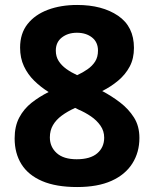

<svg xmlns="http://www.w3.org/2000/svg" viewBox="-20 -744 621 774"><path d="M291 -724Q392 -724 456 -680.5Q520 -637 520 -551Q520 -508 503 -476Q486 -444 457 -419.5Q428 -395 392 -377Q430 -357 464 -331Q498 -305 520 -270.5Q542 -236 542 -188Q542 -130 513.5 -85Q485 -40 429.5 -15Q374 10 291 10Q206 10 150 -14Q94 -38 66.5 -82Q39 -126 39 -186Q39 -235 57.5 -270Q76 -305 107 -329.5Q138 -354 176 -373Q144 -393 118 -418.5Q92 -444 76.5 -477Q61 -510 61 -552Q61 -609 91 -647Q121 -685 173 -704.5Q225 -724 291 -724ZM181 -190Q181 -152 208.5 -127Q236 -102 289 -102Q344 -102 372 -126Q400 -150 400 -189Q400 -216 385 -237.5Q370 -259 346.5 -275Q323 -291 297 -302L283 -309Q252 -295 229 -278Q206 -261 193.5 -239.5Q181 -218 181 -190ZM290 -612Q254 -612 229.5 -593Q205 -574 205 -540Q205 -516 216.5 -498Q228 -480 247.5 -466Q267 -452 291 -441Q313 -451 332.5 -464.5Q352 -478 363.5 -496Q375 -514 375 -540Q375 -574 351 -593Q327 -612 290 -612Z"/></svg>

Font: Noto Sans Khmer
Style: Bold
Weight: 700
Version: Version 2.003